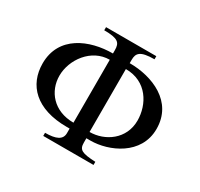

<svg xmlns="http://www.w3.org/2000/svg" viewBox="-141 -837 1052 1012"><g transform="rotate(30 384.5 -331.0)"><path d="M335 -140C214 -140 147 -224 147 -318C147 -416 224 -523 335 -523ZM433 -523C562 -523 622 -415 622 -318C622 -205 526 -140 433 -140ZM435 -580C435 -621 451 -643 538 -643V-662H232V-643C318 -643 333 -625 333 -580V-560C191 -560 38 -496 38 -330C38 -199 128 -103 316 -103H333V-75C333 -35 298 -19 232 -19V0H538V-19C454 -23 435 -33 435 -76V-103H460C570 -103 731 -172 731 -330C731 -496 574 -560 435 -560Z"/></g></svg>

Font: XITS
Style: Regular
Weight: 400
Designer: MicroPress Inc., with final additions and corrections provided by Coen Hoffman, Elsevier (retired)
Version: Version 1.302